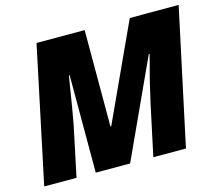

<svg xmlns="http://www.w3.org/2000/svg" viewBox="-101 -845 1117 975"><g transform="rotate(-15 457.0 -357.0)"><path d="M287.1 0V-512.2H283.2Q250.5 -308.6 241.2 -262.2L186 0H16.1L167 -713.9H419.9V-207H423.8L657.2 -713.9H914.1L761.2 0H589.8L647 -268.1Q671.4 -379.4 699.7 -481L707 -512.2H703.1L467.8 0Z"/></g></svg>

Font: Open Sans Extrabold
Style: Italic
Weight: 800
Italic angle: -12°
Foundry: Ascender Corporation
Version: Version 1.10